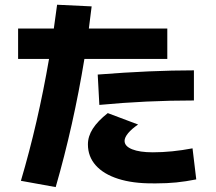

<svg xmlns="http://www.w3.org/2000/svg" viewBox="-20 -763 904 803"><path d="M185.1 -516.6H55.7V-643.6H205.1L218.8 -743.2L363.3 -736.3L351.6 -643.6H679.7V-516.6H333Q287.6 -239.3 212.9 19.5L67.4 -6.8Q138.7 -247.6 185.1 -516.6ZM347.7 -159.2Q347.7 -192.9 368.2 -224.9Q388.7 -256.8 430.7 -290L557.6 -242.2Q530.8 -224.1 515.9 -206.1Q501 -188 501 -173.8Q501 -151.4 532.5 -138.7Q564 -126 619.1 -126Q698.2 -126 785.2 -142.6L800.8 -12.7Q756.3 -3.9 717.3 0Q678.2 3.9 634.8 3.9H619.1Q535.6 4.4 474.4 -15.1Q413.1 -34.7 380.4 -71.5Q347.7 -108.4 347.7 -159.2ZM791 -468.8V-342.8Q590.8 -342.8 395.5 -324.2L388.7 -451.2Q612.3 -468.8 791 -468.8Z"/></svg>

Font: Pretendard GOV ExtraBold
Style: Regular
Weight: 800
Designer: Base glyphs from Inter by Rasmus Andersson; Hangeul glyphs from Noto Sans CJK(Source Han Sans) by Jang Soo-young and Kan
Foundry: Kil Hyung-jin
Version: Version 1.309